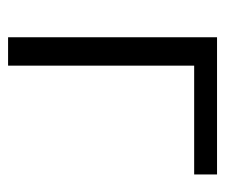

<svg xmlns="http://www.w3.org/2000/svg" viewBox="-62 -508 570 487"><g transform="rotate(90 223.5 -265.0)"><path d="M75 -530V0H147V-472H423V-530Z"/></g></svg>

Font: Cheyenne Sans Light
Style: Regular
Weight: 300
Designer: The Public Sans project authors (U.S. Web Design System), Libre Franklin designed by Pablo Impallari and Rodrigo Fuenzal
Foundry: The Cheyenne Sans Project Authors
Version: Version 2.007